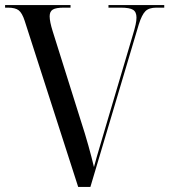

<svg xmlns="http://www.w3.org/2000/svg" viewBox="-20 -734 665 754"><path d="M77 -652Q67 -683 53.5 -693.5Q40 -704 11 -704H0V-714H257V-704H231Q200 -704 187.5 -696.5Q175 -689 175 -670Q175 -649 187 -611L298 -258Q314 -209 327 -162.5Q340 -116 349 -78Q360 -119 373 -162Q386 -205 401 -257L502 -598Q509 -621 512.5 -637Q516 -653 516 -665Q516 -687 502.5 -695.5Q489 -704 454 -704H406V-714H625V-704H594Q565 -704 551 -690Q537 -676 525 -638L335 0H287Z"/></svg>

Font: Noto Serif Display SemiCondensed
Style: Regular
Weight: 400
Width: 4
Designer: Monotype Design Team
Foundry: Monotype Imaging Inc.
Version: Version 2.009